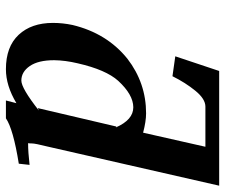

<svg xmlns="http://www.w3.org/2000/svg" viewBox="-74 -648 735 626"><g transform="rotate(90 293.0 -335.5)"><path d="M333 -91.8 393.1 -348.1 396 -346.2Q371.1 -403.3 330.1 -403.1Q289.1 -402.8 244.1 -354Q208 -314 187 -222.2Q177.2 -181.2 176.8 -145Q176.8 -93.3 195.8 -65.7Q214.8 -38.1 243.2 -38.1Q268.1 -38.1 340.8 -95.2ZM585.9 -683.1 458 -122.1Q448.2 -83 448.2 -73.2Q448.2 -60.1 446.8 -60.1Q476.6 -60.1 518.1 -64.9L514.2 -29.8Q401.4 -11.7 366.2 12.2H308.1L316.9 -22Q259.8 12.2 206.1 12.2Q132.8 12.2 94 -29.3Q55.2 -70.8 55.2 -141.1Q55.2 -173.3 62 -205.1Q88.9 -316.9 171.9 -383.8Q251 -444.8 350.1 -444.8Q376 -444.8 413.1 -435.1L459 -638.2H328.1Q303.2 -638.2 276.6 -605.7Q250 -573.2 229 -530.8L164.1 -540L211.9 -683.1Z"/></g></svg>

Font: Linux Libertine
Style: Semibold Italic
Weight: 600
Italic angle: -11.5°
Designer: Philipp H. Poll
Foundry: Philipp H. Poll
Version: Version 5.1.2 ; ttfautohint (v0.9)